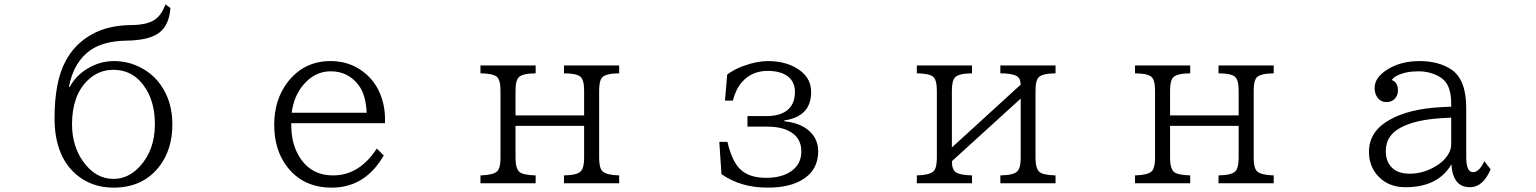

<svg xmlns="http://www.w3.org/2000/svg" viewBox="-20 -840 7040 880"><path d="M299.8 -441.9Q327.6 -493.2 379.9 -524.9Q437.5 -560.1 502 -560.1Q571.3 -560.1 631.3 -526.9Q713.4 -481.4 749 -390.1Q770 -335 770 -270.5Q770 -155.3 710.9 -78.1Q635.7 20 500.5 20Q397 20 325.2 -43.9Q230 -129.4 230 -298.3Q230 -466.3 280.8 -560.5Q322.8 -639.6 402.8 -683.6Q476.1 -724.1 581.1 -725.1Q653.3 -725.6 689 -749.5Q720.2 -770.5 738.3 -819.8L761.2 -803.2Q754.4 -713.9 696.8 -681.6Q650.4 -655.3 562 -653.8Q456.1 -652.3 395.5 -610.8Q317.9 -557.1 295.9 -441.9ZM499 -520Q432.1 -520 382.3 -472.2Q310.1 -402.8 310.1 -270.5Q310.1 -171.9 360.8 -100.1Q417.5 -20 500.5 -20Q568.4 -20 621.1 -77.6Q689.9 -152.8 689.9 -270.5Q689.9 -364.3 651.4 -428.7Q597.2 -520 499 -520Z M1314.9 -275.4V-267.6Q1314.9 -189 1346.2 -131.8Q1398.4 -36.1 1506.8 -36.1Q1627 -36.1 1707 -159.2L1738.8 -127.4Q1653.8 20 1500.5 20Q1365.7 20 1292 -81.1Q1236.8 -156.7 1236.8 -268.1Q1236.8 -382.8 1298.3 -463.4Q1373 -560.1 1495.1 -560.1Q1580.6 -560.1 1644 -511.7Q1715.3 -458 1736.8 -364.7Q1744.6 -331.1 1744.6 -295.4V-275.4ZM1660.6 -323.2Q1656.7 -406.2 1624 -449.2Q1575.7 -513.2 1496.1 -513.2Q1421.4 -513.2 1368.7 -449.2Q1326.7 -398.4 1316.9 -323.2Z M2182.1 -540H2435.1V-503.9Q2374 -503.4 2357.4 -485.4Q2342.8 -470.2 2342.8 -425.3V-311H2657.2V-425.3Q2657.2 -474.6 2639.6 -488.8Q2620.6 -503.9 2564.9 -503.9V-540H2817.9V-503.9Q2757.3 -503.4 2740.2 -485.4Q2726.1 -470.2 2726.1 -425.3V-116.2Q2726.1 -68.4 2742.2 -54.2Q2760.7 -37.6 2817.9 -36.1V0H2564.9V-36.1Q2626.5 -37.1 2642.6 -55.7Q2657.2 -71.8 2657.2 -116.2V-263.2H2342.8V-116.2Q2342.8 -68.4 2360.4 -52.2Q2377.4 -37.6 2435.1 -36.1V0H2182.1V-36.1Q2239.7 -37.6 2257.8 -54.2Q2273.9 -68.4 2273.9 -116.2V-425.3Q2273.9 -474.6 2256.3 -488.8Q2237.3 -503.4 2182.1 -503.9Z M3302.7 -378.9 3313 -498Q3343.8 -522 3387.2 -537.6Q3448.2 -560.1 3500 -560.1Q3572.3 -560.1 3625.5 -530.8Q3697.8 -490.7 3697.8 -418.5Q3697.8 -305.7 3574.7 -288.1V-284.2Q3638.2 -277.3 3676.3 -250Q3730 -211.4 3730 -146Q3730 -65.4 3665.5 -21.5Q3604.5 20 3499 20Q3374 20 3286.6 -42L3276.9 -189.9H3314Q3334.5 -102.1 3371.6 -65.4Q3412.6 -24.9 3491.2 -24.9Q3550.3 -24.9 3590.8 -45.9Q3652.8 -78.1 3652.8 -146.5Q3652.8 -211.4 3593.8 -240.7Q3554.7 -259.8 3494.6 -259.8H3405.8V-308.1H3494.6Q3551.3 -308.1 3584.5 -332Q3623.5 -360.8 3623.5 -418.5Q3623.5 -465.3 3590.3 -490.2Q3557.1 -515.1 3498.5 -515.1Q3425.3 -515.1 3379.9 -462.9Q3352.1 -430.7 3338.9 -378.9Z M4182.1 -540H4435.1V-503.9Q4374 -503.4 4357.4 -485.4Q4342.8 -470.2 4342.8 -424.8V-164.1L4658.2 -452.1Q4657.7 -481.4 4640.1 -491.2Q4617.7 -503.9 4564.9 -503.9V-540H4817.9V-503.9Q4757.3 -503.4 4740.2 -485.4Q4726.1 -470.2 4726.1 -424.8V-116.2Q4726.1 -68.4 4743.7 -52.2Q4760.3 -37.6 4817.9 -36.1V0H4564.9V-36.1Q4625 -37.1 4642.1 -54.2Q4658.2 -69.8 4658.2 -116.2V-388.2L4342.8 -101.1Q4342.8 -63.5 4360.4 -50.8Q4378.9 -37.6 4435.1 -36.1V0H4182.1V-36.1Q4239.7 -37.6 4257.8 -54.2Q4273.9 -68.4 4273.9 -116.2V-424.8Q4273.9 -474.6 4256.3 -488.8Q4237.3 -503.4 4182.1 -503.9Z M5182.1 -540H5435.1V-503.9Q5374 -503.4 5357.4 -485.4Q5342.8 -470.2 5342.8 -425.3V-311H5657.2V-425.3Q5657.2 -474.6 5639.6 -488.8Q5620.6 -503.9 5564.9 -503.9V-540H5817.9V-503.9Q5757.3 -503.4 5740.2 -485.4Q5726.1 -470.2 5726.1 -425.3V-116.2Q5726.1 -68.4 5742.2 -54.2Q5760.7 -37.6 5817.9 -36.1V0H5564.9V-36.1Q5626.5 -37.1 5642.6 -55.7Q5657.2 -71.8 5657.2 -116.2V-263.2H5342.8V-116.2Q5342.8 -68.4 5360.4 -52.2Q5377.4 -37.6 5435.1 -36.1V0H5182.1V-36.1Q5239.7 -37.6 5257.8 -54.2Q5273.9 -68.4 5273.9 -116.2V-425.3Q5273.9 -474.6 5256.3 -488.8Q5237.3 -503.4 5182.1 -503.9Z M6631.3 -351.1V-366.2Q6631.3 -437.5 6600.1 -470.7Q6584 -487.8 6554.7 -499.5Q6520 -513.2 6482.9 -513.2Q6423.3 -513.2 6384.8 -494.1Q6365.2 -484.9 6359.4 -473.1Q6387.2 -462.4 6387.2 -424.8Q6387.2 -406.7 6377.4 -393.1Q6362.3 -372.1 6334 -372.1Q6311.5 -372.1 6296.4 -389.2Q6280.3 -407.7 6280.3 -436.5Q6280.3 -483.9 6335.9 -519.5Q6398.4 -560.1 6485.8 -560.1Q6572.3 -560.1 6630.4 -522.5Q6700.2 -477.1 6700.2 -345.2V-120.1Q6700.2 -50.8 6731.4 -50.8Q6759.3 -50.8 6783.2 -101.1L6812 -64Q6777.3 18.1 6717.3 18.1Q6638.7 18.1 6632.3 -86.9Q6571.3 18.1 6421.4 18.1Q6335.9 18.1 6287.6 -43Q6254.4 -85.4 6254.4 -144Q6254.4 -237.3 6347.7 -290Q6438 -341.8 6589.4 -349.1ZM6631.3 -300.8 6594.2 -298.8Q6466.3 -292 6397.5 -253.9Q6331.5 -217.8 6331.5 -147.9Q6331.5 -102.5 6356 -75.7Q6384.3 -43.9 6440.4 -43.9Q6495.6 -43.9 6546.4 -70.3Q6600.1 -98.1 6621.6 -139.6Q6631.3 -159.2 6631.3 -178.2Z"/></svg>

Font: BIZ UDMincho
Style: Regular
Weight: 400
Monospace: yes
Designer: TypeBank Co., Ltd.
Foundry: Morisawa Inc.
Version: Version 1.06